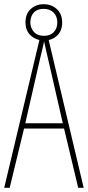

<svg xmlns="http://www.w3.org/2000/svg" viewBox="-20 -891 417 911"><path d="M351 0 284 -281H94L26 0H0L170 -714H208L377 0ZM208 -612Q202 -637 198 -655Q194 -673 189 -695Q185 -673 180.5 -655.5Q176 -638 170 -612L100 -306H278ZM189 -699Q153 -699 127 -721.5Q101 -744 101 -785Q101 -826 126 -848.5Q151 -871 187 -871Q225 -871 250 -847.5Q275 -824 275 -784Q275 -745 251 -722Q227 -699 189 -699ZM189 -721Q218 -721 235 -738.5Q252 -756 252 -784Q252 -813 234.5 -831Q217 -849 187 -849Q156 -849 140 -831Q124 -813 124 -785Q124 -759 140.5 -740Q157 -721 189 -721Z"/></svg>

Font: Noto Sans Thai ExtCond Thin
Style: Regular
Weight: 100
Width: 2
Designer: Monotype Design Team
Foundry: Monotype Imaging Inc.
Version: Version 2.002; ttfautohint (v1.8.4.7-5d5b)